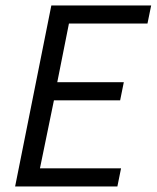

<svg xmlns="http://www.w3.org/2000/svg" viewBox="-20 -676 568 696"><path d="M34.8 0 166.1 -656.3H528L514.6 -590.6H229.9L187.6 -378H428.8L415.5 -312.2H175.5L124.8 -65.7H418.8L405.5 0Z"/></svg>

Font: Source Sans Variable
Style: Italic
Weight: 200
Italic angle: -11°
Designer: Paul D. Hunt
Foundry: Adobe Systems Incorporated
Version: Version 3.006;hotconv 1.0.111;makeotfexe 2.5.65597